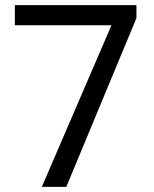

<svg xmlns="http://www.w3.org/2000/svg" viewBox="-20 -731 604 751"><path d="M143.6 0 416 -632.3H38.1V-710.9H513.7V-660.2L239.3 0Z"/></svg>

Font: RobotoFlex
Style: Regular
Weight: 400
Designer: Berlow after Robertson
Foundry: Google
Version: Version 2.136